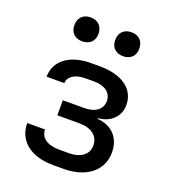

<svg xmlns="http://www.w3.org/2000/svg" viewBox="-142 -884 884 995"><g transform="rotate(20 300.0 -386.0)"><path d="M413 -647C453 -647 479 -672 479 -712C479 -754 453 -779 413 -779C372 -779 346 -754 346 -712C346 -672 372 -647 413 -647ZM187 -647C228 -647 254 -672 254 -712C254 -754 228 -779 187 -779C147 -779 121 -754 121 -712C121 -672 147 -647 187 -647ZM265 7H321C449 7 530 -58 530 -158C530 -237 482 -291 401 -297V-301C469 -306 516 -352 516 -414C516 -505 439 -557 317 -557H270C153 -557 78 -501 77 -412H175C176 -449 213 -473 270 -473H317C377 -473 414 -445 414 -400C414 -355 377 -326 317 -326H198V-243H321C386 -243 427 -211 427 -159C427 -110 386 -79 321 -79H265C202 -79 163 -108 163 -152H65C65 -54 142 7 265 7Z"/></g></svg>

Font: JetBrains Mono Medium
Style: Regular
Weight: 436
Monospace: yes
Designer: Philipp Nurullin, Konstantin Bulenkov
Foundry: JetBrains
Version: Version 2.305